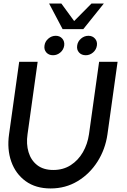

<svg xmlns="http://www.w3.org/2000/svg" viewBox="-20 -1048 714 1081"><path d="M265 13Q181 13 124.5 -28Q68 -69 43.5 -138.2Q19 -207.5 31 -292L88 -700H192L135 -292Q127 -237 140.8 -191.2Q154.5 -145.5 189.5 -118.2Q224.5 -91 280 -91Q336 -91 378.2 -118.2Q420.5 -145.5 446.8 -191.2Q473 -237 481 -292L538 -700H642L585 -292Q573 -207.5 529 -138.2Q485 -69 417 -28Q349 13 265 13ZM278.5 -737Q255 -737 241 -752.5Q227 -768 230.5 -791.5Q233.5 -814.5 252 -830.5Q270.5 -846.5 294 -846.5Q317 -846.5 330.8 -830.5Q344.5 -814.5 341.5 -791.5Q338 -768 319.8 -752.5Q301.5 -737 278.5 -737ZM463 -737Q439 -737 425 -752.5Q411 -768 414.5 -791.5Q417.5 -814.5 436 -830.5Q454.5 -846.5 478 -846.5Q501 -846.5 515 -830.5Q529 -814.5 525.5 -791.5Q522 -768 503.8 -752.5Q485.5 -737 463 -737ZM332.5 -884 256.5 -1028H325.5L397.5 -929.5L495 -1028H564.5L449 -884Z"/></svg>

Font: Urbanist SemiBold
Style: Italic
Weight: 600
Italic angle: -8°
Designer: Corey Hu
Foundry: Corey Hu
Version: Version 1.321; ttfautohint (v1.8.4.7-5d5b)